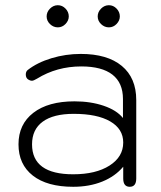

<svg xmlns="http://www.w3.org/2000/svg" viewBox="-20 -707 619 737"><path d="M51 -153Q51 -230 108 -274Q165 -318 266 -318Q328 -318 378 -301Q428 -284 452 -254V-327Q452 -389 411.5 -420.5Q371 -452 292 -452Q198 -452 122 -405Q109 -397 102 -397Q96 -397 88 -402Q79 -408 79 -421Q79 -432 86 -438Q123 -467 177.5 -483.5Q232 -500 290 -500Q392 -500 447.5 -454Q503 -408 503 -323V-22Q503 10 478 10Q453 10 453 -22V-67Q422 -30 372.5 -10Q323 10 261 10Q161 10 106 -33Q51 -76 51 -153ZM453 -160Q453 -212 403 -241Q353 -270 263 -270Q185 -270 144 -240Q103 -210 103 -153Q103 -38 261 -38Q348 -38 400.5 -71.5Q453 -105 453 -160ZM159 -644Q159 -661 172 -674Q185 -687 202 -687Q219 -687 231.5 -674Q244 -661 244 -644Q244 -628 231.5 -615Q219 -602 202 -602Q185 -602 172 -614.5Q159 -627 159 -644ZM355 -644Q355 -661 368 -674Q381 -687 398 -687Q415 -687 427.5 -674Q440 -661 440 -644Q440 -628 427.5 -615Q415 -602 398 -602Q381 -602 368 -614.5Q355 -627 355 -644Z"/></svg>

Font: Kodchasan ExtraLight
Style: Regular
Weight: 275
Version: Version 1.000; ttfautohint (v1.6)